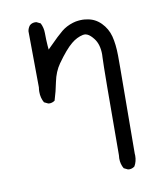

<svg xmlns="http://www.w3.org/2000/svg" viewBox="-75 -589 651 769"><g transform="rotate(-10 250.0 -204.0)"><path d="M383.8 117.7Q385.7 118.2 389.9 118.2Q394 118.2 399.9 116.5Q405.8 114.7 411.1 110.4Q421.9 91.8 421.9 68.4Q421.9 64.5 421.4 60.5Q423.8 -240.7 423.8 -286.1Q423.8 -331.5 423.8 -338.4Q423.3 -384.8 414.8 -417.5Q406.2 -450.2 382.6 -474.1Q358.9 -498 327.1 -502.4Q315.4 -504.4 308.6 -504.4Q301.8 -504.4 298.8 -504.2Q295.9 -503.9 292.7 -503.7Q289.6 -503.4 286.4 -502.9Q283.2 -502.4 280.3 -502Q273.9 -500.5 268.6 -499Q241.7 -490.7 221.9 -474.6Q202.1 -458.5 165.5 -421.4L154.3 -410.2L152.8 -426.3Q150.9 -451.7 150.9 -477.5Q150.9 -500 141.1 -519L125 -526.9Q123 -527.3 118.7 -527.3Q114.3 -527.3 108.4 -525.6Q102.5 -523.9 97.2 -519Q89.4 -509.3 87.4 -496.6L89.4 -268.1Q87.9 -258.3 87.9 -250Q87.9 -225.1 99.1 -205.6L115.2 -197.8Q117.2 -197.3 121.3 -197.3Q125.5 -197.3 131.1 -199Q136.7 -200.7 142.1 -204.6Q153.3 -240.2 160.6 -277.8Q168.9 -318.4 189.5 -347.7Q226.1 -399.4 252 -420.4Q274.4 -439 299.8 -444.3Q302.7 -444.8 306.9 -444.8Q311 -444.8 317.9 -441.9Q329.6 -436.5 342.8 -419.4Q361.8 -395 361.8 -353.5Q361.8 -348.1 361.3 -342.8Q358.9 -296.9 357.9 54.7V55.2Q356.9 62 356.9 68.4Q356.9 91.8 367.7 109.9Z"/></g></svg>

Font: Bakudai
Style: ExtraLight
Weight: 200
Version: Version 1.48